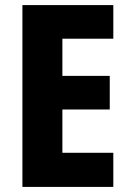

<svg xmlns="http://www.w3.org/2000/svg" viewBox="-20 -734 509 754"><path d="M425 0V-134H225V-304H411V-436H225V-582H425V-714H68V0Z"/></svg>

Font: Noto Sans Khmer Condensed ExtraBold
Style: Regular
Weight: 800
Width: 3
Designer: Danh Hong and the Monotype Design Team
Foundry: Monotype Imaging Inc.
Version: Version 2.004